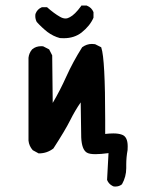

<svg xmlns="http://www.w3.org/2000/svg" viewBox="-20 -559 540 704"><path d="M442.9 44.4V57.6Q442.9 88.9 427.2 116.7Q417 125 403.3 125Q397.5 125 395 124Q392.6 123 390.6 121.6Q378.4 114.7 373 101.6L372.6 100.6L377.9 2.4Q349.1 6.3 330.1 6.3Q307.6 6.3 298.3 0.5Q279.8 -10.7 277.8 -55.2L275.9 -183.6Q254.9 -153.3 237.3 -117.9Q219.7 -82.5 175.8 -14.6Q152.3 3.4 123 3.4H121.6L100.1 -8.3Q86.4 -23.9 84.5 -43.5V-43.9V-347.2Q86.4 -364.7 97.7 -377.9Q111.3 -389.6 130.9 -389.6Q133.8 -389.6 138.2 -389.2L160.2 -377.9L171.4 -356L173.3 -181.6Q200.2 -227.1 223.6 -279.3Q247.1 -331.5 281.2 -385.7Q297.9 -397.9 316.9 -397.9Q322.3 -397.9 328.6 -397L351.1 -385.7L351.6 -383.8Q365.7 -342.8 365.7 -119.6Q365.7 -94.7 365.7 -67.9Q381.8 -69.8 395.5 -69.8Q414.1 -69.8 426.3 -65.4Q448.2 -58.6 448.2 -22.5Q448.2 -16.1 447.8 -8.8Q442.9 17.6 442.9 44.4ZM109.4 -500Q109.4 -506.8 110.4 -508.8Q116.7 -525.4 132.8 -532.2L133.8 -532.7H152.3Q178.7 -509.3 199.7 -497.6Q210.4 -491.2 220.2 -491.2Q228 -491.2 236.3 -496.1Q254.4 -505.4 276.9 -536.1L278.3 -538.6H297.9Q307.6 -534.7 313.5 -528.8Q319.3 -522.9 322.8 -514.6V-494.1Q310.1 -464.4 279.3 -439.9Q252.4 -418.9 213.9 -418.9Q202.6 -418.9 199.7 -419.4Q175.3 -425.8 153.8 -441.9Q133.3 -458 114.7 -478.5Q109.4 -488.8 109.4 -500Z"/></svg>

Font: Bakudai
Style: Medium
Weight: 500
Version: Version 1.48